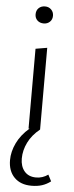

<svg xmlns="http://www.w3.org/2000/svg" viewBox="-61 -658 379 978"><g transform="rotate(5 128.5 -169.0)"><path d="M84 -583Q84 -603 96.5 -615Q109 -627 129 -627Q148 -627 160.5 -614.5Q173 -602 173 -583Q173 -564 160.5 -552Q148 -540 129 -540Q109 -540 96.5 -552Q84 -564 84 -583ZM237 258Q216 274 192.5 281.5Q169 289 139 289Q83 289 51 256.5Q19 224 19 168Q19 125 40 81Q61 37 104 0H99V-408L158 -418V0Q118 32 98 72.5Q78 113 78 155Q78 195 99 220Q120 245 159 245Q192 245 220 225Z"/></g></svg>

Font: Ysabeau Infant Semilight
Style: Regular
Weight: 300
Designer: Christian Thalmann (Catharsis Fonts)
Version: Version 0.003